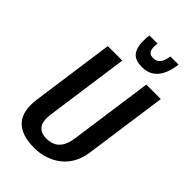

<svg xmlns="http://www.w3.org/2000/svg" viewBox="-273 -999 1097 1097"><g transform="rotate(45 275.5 -451.0)"><path d="M236 9Q130 9 83.5 -42.5Q37 -94 52 -200L122 -700H239L168 -193Q160 -135 180 -106.5Q200 -78 248 -78Q346 -78 362 -193L433 -700H550L480 -200Q473 -149 452 -110Q431 -71 398 -45Q365 -19 324 -5Q283 9 236 9ZM340 -753Q304 -753 281 -768Q258 -783 249 -818Q240 -853 247 -911H313Q309 -882 312.5 -865.5Q316 -849 326 -842Q336 -835 350 -835H358Q381 -835 396 -853.5Q411 -872 417 -911H483Q475 -853 456 -818.5Q437 -784 409.5 -768.5Q382 -753 347 -753Z"/></g></svg>

Font: Pathway Extreme Condensed SemiBold
Style: Italic
Weight: 600
Width: 3
Italic angle: -8°
Version: Version 1.001;gftools[0.9.26]